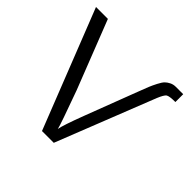

<svg xmlns="http://www.w3.org/2000/svg" viewBox="-168 -876 1058 1058"><g transform="rotate(45 361.0 -347.0)"><path d="M14.2 -693.8H106.9L263.2 -293.9Q335 -97.2 340.8 -69.8Q345.7 -102.1 392.1 -224.1L495.1 -494.1Q500 -506.3 508.8 -529.8Q523.9 -569.8 531.5 -588.4Q539.1 -606.9 552 -632.1Q564.9 -657.2 575.4 -667.7Q585.9 -678.2 601.6 -686Q617.2 -693.8 636.2 -693.8H693.8V-632.8Q646 -632.8 634 -624Q622.1 -615.2 606 -576.2L378.9 0H287.1Z"/></g></svg>

Font: CMU Sans Serif
Style: Medium
Weight: 500
Version: Version 0.7.0